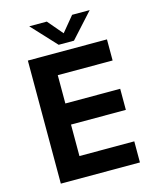

<svg xmlns="http://www.w3.org/2000/svg" viewBox="-128 -968 859 1055"><g transform="rotate(-15 301.5 -440.0)"><path d="M85 -700V0H535V-120H223V-299H535V-419H223V-580H535V-700ZM358 -740 485 -880H385L314 -794L241 -880H141L271 -740Z"/></g></svg>

Font: Gully SemiBold
Style: Regular
Weight: 600
Designer: jaikishan Patel
Foundry: MagicType
Version: Version 1.000;Glyphs 3.2 (3242)